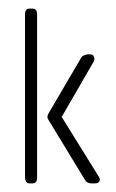

<svg xmlns="http://www.w3.org/2000/svg" viewBox="-20 -425 270 445"><path d="M200 0H192Q181 0 177 -8L93 -146Q87 -154 93 -163L168 -291Q170 -295 175.5 -297Q181 -299 183 -299H189Q196 -299 198 -293Q200 -287 197 -282L123 -154L208 -17Q213 -10 210.5 -5Q208 0 200 0ZM55 0H48Q43 0 40.5 -4Q38 -8 38 -13V-392Q38 -405 48 -405H55Q66 -405 66 -392V-13Q66 0 55 0Z"/></svg>

Font: Chathura
Style: Regular
Weight: 400
Designer: Appaji Ambarisha Darbha
Foundry: Aditya Fonts
Version: Version 1.001 2016